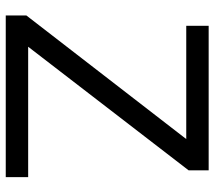

<svg xmlns="http://www.w3.org/2000/svg" viewBox="-58 -670 728 651"><g transform="rotate(90 305.5 -344.0)"><path d="M580 0H32V-70L451 -612H67V-688H557V-620L138 -76H580Z"/></g></svg>

Font: Libra Sans
Style: Regular
Weight: 400
Foundry: Context Ltd
Version: Version 1.000; ttfautohint (v1.3)